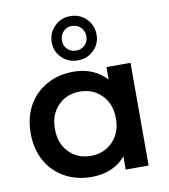

<svg xmlns="http://www.w3.org/2000/svg" viewBox="-90 -899 866 983"><g transform="rotate(-10 343.0 -408.0)"><path d="M604 -534V0H485V-69Q454 -31 408.5 -12Q363 7 308 7Q230 7 168.5 -27Q107 -61 72.5 -123Q38 -185 38 -267Q38 -349 72.5 -410.5Q107 -472 168.5 -506Q230 -540 308 -540Q360 -540 403.5 -522Q447 -504 479 -469V-534ZM481 -267Q481 -342 436 -388Q391 -434 322 -434Q253 -434 208.5 -388Q164 -342 164 -267Q164 -192 208.5 -146Q253 -100 322 -100Q391 -100 436 -146Q481 -192 481 -267ZM225 -707Q225 -755 258.5 -789Q292 -823 341 -823Q391 -823 424.5 -789Q458 -755 458 -707Q458 -659 424.5 -626Q391 -593 341 -593Q292 -593 258.5 -626Q225 -659 225 -707ZM405 -707Q405 -735 386.5 -753.5Q368 -772 341 -772Q314 -772 296 -753.5Q278 -735 278 -707Q278 -680 296 -662Q314 -644 341 -644Q369 -644 387 -662Q405 -680 405 -707Z"/></g></svg>

Font: CMG Sans SemiBold
Style: Regular
Weight: 600
Designer: Julieta Ulanovsky
Foundry: Julieta Ulanovsky
Version: Version 7.200